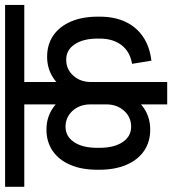

<svg xmlns="http://www.w3.org/2000/svg" viewBox="-6 -696 678 755"><g transform="rotate(-90 332.5 -319.0)"><path d="M401 -562V-637.5H690.2V-562ZM-25 -562V-637.5H319V-562ZM42 -265.8V-275.8H128.2V-265.8ZM299 -238.2V-303.5H357V-238.2ZM128.2 -274.8H42Q42 -336.8 61.4 -381.5Q80.8 -426.2 116.2 -450.5Q151.8 -474.8 199.8 -474.8L211.2 -399.8Q173.2 -399.8 150.8 -366.4Q128.2 -333 128.2 -274.8ZM357 -302.2H299Q299 -344 273.9 -371.9Q248.8 -399.8 211.2 -399.8L199.8 -474.8Q245.2 -474.8 280.5 -452.2Q315.8 -429.8 336.4 -390.6Q357 -351.5 357 -302.2ZM128.2 -266.8Q128.2 -208.8 150.8 -175.2Q173.2 -141.8 211.2 -141.8L199.8 -66.8Q151.8 -66.8 116.2 -91Q80.8 -115.2 61.4 -160.5Q42 -205.8 42 -266.8ZM357 -239.2Q357 -190.2 336.4 -151Q315.8 -111.8 280.5 -89.2Q245.2 -66.8 199.8 -66.8L211.2 -141.8Q248.8 -141.8 273.9 -169.6Q299 -197.5 299 -239.2ZM557.8 -272.2Q557.8 -330.5 535.2 -363.9Q512.8 -397.2 474.8 -397.2L486.2 -472.2Q534.5 -472.2 569.9 -448Q605.2 -423.8 624.6 -379Q644 -334.2 644 -272.2ZM329 -299.8Q329 -349 349.6 -388.1Q370.2 -427.2 405.9 -449.8Q441.5 -472.2 486.2 -472.2L474.8 -397.2Q437.2 -397.2 412.1 -369.4Q387 -341.5 387 -299.8ZM557.8 -265.2V-272.5H644V-265.2ZM471 -62.2 458.5 -138.2Q507.2 -146.5 532.5 -180.2Q557.8 -214 557.8 -265.2H644Q644 -207 623.4 -163.6Q602.8 -120.2 564 -94.4Q525.2 -68.5 471 -62.2ZM299 0V-626.2H387V0ZM203 -562V-637.5H483.2V-562Z"/></g></svg>

Font: Akshar Light
Style: Regular
Weight: 300
Designer: Tall Chai
Foundry: Tall Chai
Version: Version 1.100